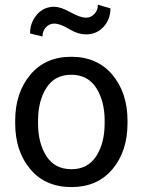

<svg xmlns="http://www.w3.org/2000/svg" viewBox="-20 -777 601 808"><path d="M43.9 0ZM444.8 -741.7Q444.8 -695.8 415.8 -664.1Q386.7 -632.3 342.8 -632.3Q308.1 -632.3 270.5 -655Q232.9 -677.7 208 -677.7Q187.5 -677.7 173.1 -661.9Q158.7 -646 158.7 -623.5L106.4 -636.2Q106.4 -681.6 135 -715.1Q163.6 -748.5 208 -748.5Q235.4 -748.5 276.4 -725.6Q317.4 -702.6 342.8 -702.6Q362.8 -702.6 377.4 -718.5Q392.1 -734.4 392.1 -757.3ZM43.9 -269Q43.9 -386.2 107.4 -462.2Q170.9 -538.1 279.8 -538.1Q389.2 -538.1 452.9 -462.4Q516.6 -386.7 516.6 -269V-258.3Q516.6 -140.1 453.1 -64.9Q389.6 10.3 280.8 10.3Q170.9 10.3 107.4 -65.2Q43.9 -140.6 43.9 -258.3ZM140.1 -258.3Q140.1 -174.3 175.5 -119.6Q210.9 -64.9 280.8 -64.9Q349.1 -64.9 384.8 -119.6Q420.4 -174.3 420.4 -258.3V-269Q420.4 -352.1 384.8 -407.2Q349.1 -462.4 279.8 -462.4Q210.4 -462.4 175.3 -407.2Q140.1 -352.1 140.1 -269Z"/></svg>

Font: TypoPRO Roboto Slab
Style: Regular
Weight: 400
Designer: Google
Version: Version 1.100263; 2013; ttfautohint (v0.94.20-1c74) -l 8 -r 